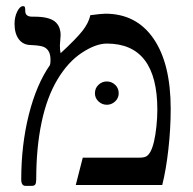

<svg xmlns="http://www.w3.org/2000/svg" viewBox="-20 -608 633 631"><path d="M541 -250Q541 -185.1 533.4 -117.7Q525.9 -50.3 513.2 0H229L252 -89.8H437Q453.1 -89.8 460.7 -94Q468.3 -98.1 474.9 -110.4Q481.4 -122.6 486.3 -143.6Q491.2 -164.6 494.1 -193.1Q497.1 -221.7 497.1 -247.1Q497.1 -464.8 331.1 -464.8Q294.9 -464.8 249 -434.6Q203.1 -404.3 168.5 -346.2Q133.8 -288.1 116.5 -205.1Q99.1 -122.1 99.1 -20Q99.1 -7.3 96.2 -2.2Q93.3 2.9 84 2.9H64Q49.8 2.9 49.8 -18.1Q49.8 -131.8 74.7 -231Q99.6 -330.1 144 -394Q146 -398.9 146 -411.1Q146 -428.7 140.1 -439Q134.3 -449.2 123.5 -453.9Q112.8 -458.5 82 -460Q56.2 -460 42 -478.8Q27.8 -497.6 27.8 -529.8Q27.8 -552.2 36.6 -570.1Q45.4 -587.9 56.2 -587.9Q60.1 -587.9 61.5 -585.2Q63 -582.5 63 -571.8Q63 -553.2 85.9 -553.2H92.8Q139.2 -553.2 159.2 -538.1Q179.2 -522.9 179.2 -492.2L176.8 -458Q176.8 -444.3 179.2 -433.1Q230.5 -480.5 251 -506.6Q271.5 -532.7 276.9 -558.1Q314.5 -563 326.2 -563Q428.2 -563 484.6 -481Q541 -398.9 541 -250ZM292 -301.3Q292 -318.4 303.7 -329.3Q315.4 -340.3 331.1 -340.3Q346.7 -340.3 358.4 -329.3Q370.1 -318.4 370.1 -301.3Q370.1 -285.6 358.4 -274.7Q346.7 -263.7 331.1 -263.7Q315.4 -263.7 303.7 -274.7Q292 -285.6 292 -301.3Z"/></svg>

Font: Liberation Serif
Style: Regular
Weight: 400
Designer: Steve Matteson
Foundry: Ascender Corporation
Version: Version 2.1.5